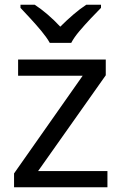

<svg xmlns="http://www.w3.org/2000/svg" viewBox="-20 -786 510 806"><path d="M431 0H39V-58L327 -468H56V-536H424V-470L140 -68H431ZM189 -606Q176 -629 154 -655.5Q132 -682 108 -708Q84 -734 66 -753V-766H126Q152 -749 180 -725Q208 -701 233 -674Q260 -701 288 -725Q316 -749 342 -766H404V-753Q385 -734 360.5 -708Q336 -682 313.5 -655.5Q291 -629 279 -606Z"/></svg>

Font: Noto Sans Imperial Aramaic
Style: Regular
Weight: 400
Designer: Monotype Design Team
Foundry: Monotype Imaging Inc.
Version: Version 2.001; ttfautohint (v1.8.4.7-5d5b)